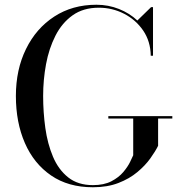

<svg xmlns="http://www.w3.org/2000/svg" viewBox="-20 -780 762 810"><path d="M437 -290H707V-280H647V-165Q635.5 -141.5 614 -111.5Q592.5 -81.5 559.2 -53.8Q526 -26 479.5 -8Q433 10 372 10Q268 10 195.5 -39.8Q123 -89.5 85 -176.5Q47 -263.5 47 -375Q47 -486.5 89.8 -573.5Q132.5 -660.5 209 -710.2Q285.5 -760 387 -760Q437 -760 481.8 -742.2Q526.5 -724.5 559.5 -693.5L617.5 -750H625.5V-545H616Q615 -606 583.8 -651.5Q552.5 -697 503 -722.2Q453.5 -747.5 397 -747.5Q331.5 -747.5 286.5 -715.5Q241.5 -683.5 214 -629.5Q186.5 -575.5 174.2 -509.2Q162 -443 162 -375Q162 -307 171.2 -240.2Q180.5 -173.5 203.5 -119Q226.5 -64.5 267.5 -31.8Q308.5 1 372 1Q418.5 1 449.8 -15.2Q481 -31.5 500 -54Q519 -76.5 528.8 -96.8Q538.5 -117 542 -125V-280H437Z"/></svg>

Font: Bodoni* 24pt
Style: Regular
Weight: 400
Version: Version 2.3